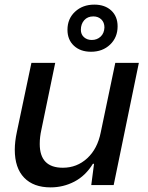

<svg xmlns="http://www.w3.org/2000/svg" viewBox="-20 -801 639 831"><path d="M44 -153Q44 -188 53 -230L116 -529H219L159 -239Q152 -208 152 -178Q152 -75 252 -75Q313 -75 357.5 -116Q402 -157 416 -228L479 -529H581L472 0H375L387 -92H382Q350 -40 302 -15Q254 10 199 10Q125 10 84.5 -32Q44 -74 44 -153ZM272 -672Q272 -720 305 -750.5Q338 -781 388 -781Q434 -781 461.5 -755.5Q489 -730 489 -687Q489 -639 456.5 -608Q424 -577 374 -577Q328 -577 300 -603Q272 -629 272 -672ZM432 -682Q432 -704 418.5 -717Q405 -730 384 -730Q359 -730 344.5 -713.5Q330 -697 330 -672Q330 -652 343.5 -640Q357 -628 377 -628Q400 -628 415.5 -642.5Q431 -657 432 -682Z"/></svg>

Font: Mona Sans Medium
Style: Italic
Weight: 500
Italic angle: -11.7°
Designer: Deni Anggara
Foundry: GitHub
Version: Version 2.000